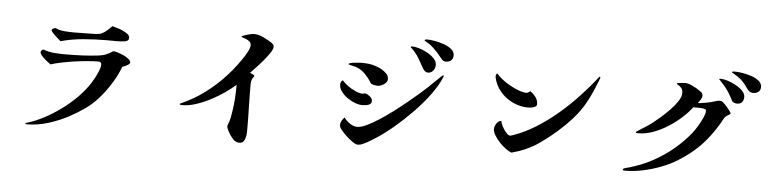

<svg xmlns="http://www.w3.org/2000/svg" viewBox="-46 -1014 5093 1259"><g transform="rotate(5 2500.0 -384.5)"><path d="M795 -455Q795 -448 785 -441.5Q775 -435 763.5 -430Q752 -425 746 -423Q720 -355 679 -294Q643 -240 607.5 -201.5Q572 -163 529.5 -132.5Q487 -102 430 -71Q366 -37 295.5 -15Q225 7 151 7Q145 7 145 2Q145 0 147.5 -0.5Q150 -1 151 -2Q206 -18 263.5 -48Q321 -78 375.5 -118Q430 -158 475.5 -204Q521 -250 552 -298Q561 -312 574 -335.5Q587 -359 597 -384Q607 -409 607 -425Q607 -444 587 -444Q557 -444 515.5 -440.5Q474 -437 429 -430.5Q384 -424 343.5 -415.5Q303 -407 275 -398Q267 -404 249.5 -417.5Q232 -431 218 -446.5Q204 -462 204 -472Q204 -480 210 -485Q216 -490 223 -491Q254 -478 292.5 -475Q331 -472 364 -472Q420 -472 477 -474.5Q534 -477 589 -484Q614 -487 636 -496.5Q658 -506 678 -520Q688 -520 707 -514.5Q726 -509 746.5 -499.5Q767 -490 781 -478.5Q795 -467 795 -455ZM774 -617Q774 -604 766.5 -598.5Q759 -593 747 -591Q719 -587 689 -587.5Q659 -588 630 -588Q557 -588 477.5 -581.5Q398 -575 327 -555Q322 -560 306.5 -573.5Q291 -587 277.5 -601Q264 -615 264 -621Q264 -629 272.5 -633Q281 -637 288 -638Q314 -625 349 -622.5Q384 -620 412 -620Q442 -620 472.5 -621Q503 -622 533 -622Q544 -622 555 -622.5Q566 -623 576 -625Q597 -629 620.5 -648Q644 -667 658 -683Q669 -680 688 -674.5Q707 -669 726.5 -660.5Q746 -652 760 -641Q774 -630 774 -617Z M1723 -640Q1723 -625 1706 -599.5Q1689 -574 1665 -545.5Q1641 -517 1618 -493Q1595 -469 1584 -457Q1590 -454 1601 -449.5Q1612 -445 1614 -438Q1594 -415 1594 -384Q1594 -307 1596 -230Q1598 -153 1598 -76Q1598 -61 1595 -42Q1592 -23 1582.5 -8.5Q1573 6 1553 6Q1545 6 1537.5 3.5Q1530 1 1523 -3Q1514 -9 1500.5 -26.5Q1487 -44 1476.5 -64Q1466 -84 1466 -95Q1466 -101 1467.5 -104Q1469 -107 1471 -112Q1479 -132 1483.5 -154.5Q1488 -177 1491 -199Q1498 -242 1500.5 -285Q1503 -328 1503 -371Q1473 -344 1431 -315Q1389 -286 1341.5 -261.5Q1294 -237 1247 -222Q1200 -207 1158 -207Q1155 -207 1148.5 -208Q1142 -209 1142 -213Q1142 -215 1150.5 -219Q1159 -223 1169 -227.5Q1179 -232 1181 -233Q1264 -274 1336.5 -333.5Q1409 -393 1467 -463Q1478 -476 1495 -498.5Q1512 -521 1530 -547.5Q1548 -574 1560 -598Q1572 -622 1572 -638Q1572 -652 1562 -661Q1552 -670 1539.5 -675Q1527 -680 1517 -683Q1507 -686 1507 -689Q1507 -691 1513.5 -693.5Q1520 -696 1521 -697Q1533 -701 1554.5 -707Q1576 -713 1588 -713Q1607 -713 1625 -707Q1636 -704 1653 -695.5Q1670 -687 1686.5 -678Q1703 -669 1711 -662Q1717 -657 1720 -652.5Q1723 -648 1723 -640Z M2396 -343Q2396 -328 2385.5 -321Q2375 -314 2361 -312Q2347 -310 2336 -310Q2314 -310 2287 -320Q2260 -330 2235.5 -347.5Q2211 -365 2195 -387Q2179 -409 2179 -434Q2179 -442 2183.5 -450Q2188 -458 2195 -461Q2207 -445 2231 -427.5Q2255 -410 2282.5 -397.5Q2310 -385 2330 -385Q2339 -385 2346 -389Q2360 -387 2378 -373Q2396 -359 2396 -343ZM2851 -546Q2851 -543 2849 -539Q2825 -482 2779.5 -420.5Q2734 -359 2676.5 -300Q2619 -241 2560 -191Q2501 -141 2450 -108Q2436 -99 2413.5 -85Q2391 -71 2368 -60Q2345 -49 2328 -49Q2316 -49 2295 -63Q2274 -77 2252.5 -97Q2231 -117 2216 -136Q2201 -155 2201 -166Q2201 -181 2208.5 -195Q2216 -209 2227 -219Q2241 -199 2265.5 -182Q2290 -165 2315 -165Q2339 -165 2375 -182Q2411 -199 2454 -226.5Q2497 -254 2541.5 -287.5Q2586 -321 2627.5 -355Q2669 -389 2702 -417.5Q2735 -446 2754 -464Q2758 -468 2772 -481.5Q2786 -495 2802.5 -511Q2819 -527 2831.5 -539Q2844 -551 2846 -551Q2851 -551 2851 -546ZM2488 -494Q2488 -480 2477 -469Q2466 -458 2451.5 -451.5Q2437 -445 2424 -445Q2418 -445 2406 -447Q2394 -449 2384.5 -453.5Q2375 -458 2374 -466Q2357 -492 2335 -515Q2313 -538 2284 -551Q2271 -557 2257.5 -559.5Q2244 -562 2230 -566Q2229 -567 2226 -568Q2223 -569 2223 -571Q2223 -575 2234 -578Q2245 -581 2260 -582.5Q2275 -584 2288.5 -585Q2302 -586 2306 -586Q2330 -586 2354 -583.5Q2378 -581 2400 -573Q2417 -568 2437.5 -557Q2458 -546 2473 -530.5Q2488 -515 2488 -494ZM2793 -614Q2793 -594 2780 -577Q2767 -560 2745 -560Q2735 -560 2726.5 -566.5Q2718 -573 2713 -582Q2694 -617 2673.5 -651Q2653 -685 2623 -712Q2622 -714 2620.5 -714.5Q2619 -715 2619 -718Q2619 -721 2623 -721.5Q2627 -722 2629 -722Q2648 -722 2675.5 -713.5Q2703 -705 2730 -690Q2757 -675 2775 -655.5Q2793 -636 2793 -614ZM2904 -687Q2904 -666 2891 -654Q2878 -642 2857 -642Q2841 -642 2830.5 -653Q2820 -664 2812 -675Q2795 -698 2767.5 -723.5Q2740 -749 2714 -762Q2712 -763 2709 -764.5Q2706 -766 2706 -769Q2706 -774 2713 -775Q2720 -776 2723 -776Q2741 -776 2771 -771Q2801 -766 2831.5 -755.5Q2862 -745 2883 -728Q2904 -711 2904 -687Z M3477 -416Q3477 -405 3466.5 -399Q3456 -393 3442.5 -391Q3429 -389 3420 -389Q3372 -389 3326.5 -408.5Q3281 -428 3247 -463Q3213 -498 3197 -544Q3195 -552 3192.5 -560.5Q3190 -569 3190 -576Q3190 -586 3199 -595Q3213 -577 3238 -557.5Q3263 -538 3292.5 -521.5Q3322 -505 3351.5 -494.5Q3381 -484 3404 -484Q3406 -484 3414.5 -489.5Q3423 -495 3425 -497Q3445 -484 3461 -463Q3477 -442 3477 -416ZM3875 -625Q3875 -622 3869 -607Q3863 -592 3856.5 -576.5Q3850 -561 3848 -556Q3841 -539 3833 -522Q3825 -505 3817 -488Q3786 -426 3748.5 -378.5Q3711 -331 3661 -284Q3588 -215 3512 -163Q3436 -111 3337 -85Q3321 -90 3299 -106Q3277 -122 3256.5 -144Q3236 -166 3222.5 -188.5Q3209 -211 3209 -229Q3209 -247 3221.5 -266Q3234 -285 3253 -286Q3254 -274 3265 -252Q3276 -230 3291.5 -212.5Q3307 -195 3319 -195Q3321 -195 3328.5 -197.5Q3336 -200 3339 -201Q3414 -227 3486.5 -272.5Q3559 -318 3626.5 -375.5Q3694 -433 3753.5 -496.5Q3813 -560 3861 -622Q3863 -624 3865.5 -627.5Q3868 -631 3871 -631Q3875 -631 3875 -625Z M4746 -466Q4746 -462 4734.5 -455.5Q4723 -449 4719 -446Q4709 -438 4700 -421Q4691 -404 4684 -392Q4649 -334 4611.5 -288Q4574 -242 4529 -203.5Q4484 -165 4426 -129Q4381 -101 4323 -79Q4265 -57 4205 -44.5Q4145 -32 4091 -32Q4090 -32 4088.5 -32Q4087 -32 4086 -32Q4083 -32 4078.5 -33Q4074 -34 4074 -38Q4074 -43 4082 -46.5Q4090 -50 4099.5 -52Q4109 -54 4112 -55Q4153 -67 4194.5 -83.5Q4236 -100 4273 -121Q4409 -196 4507 -316Q4520 -332 4538 -361Q4556 -390 4570 -420.5Q4584 -451 4584 -470Q4584 -478 4573 -481Q4562 -484 4549 -484.5Q4536 -485 4531 -485H4499Q4472 -449 4432.5 -413.5Q4393 -378 4346 -348.5Q4299 -319 4250 -301.5Q4201 -284 4154 -284Q4152 -284 4145 -284.5Q4138 -285 4138 -289Q4138 -291 4140.5 -293Q4143 -295 4144 -296Q4170 -313 4195.5 -328.5Q4221 -344 4245 -363Q4263 -377 4292 -402Q4321 -427 4350 -457Q4379 -487 4399 -517Q4419 -547 4419 -571Q4419 -593 4409 -604.5Q4399 -616 4388.5 -621.5Q4378 -627 4378 -630Q4378 -634 4390 -635.5Q4402 -637 4415.5 -638Q4429 -639 4433 -639Q4453 -639 4480 -626Q4507 -613 4523 -602Q4533 -596 4542.5 -588Q4552 -580 4552 -566Q4552 -553 4543 -539Q4534 -525 4526 -515Q4549 -517 4572.5 -521Q4596 -525 4618 -531Q4629 -534 4643.5 -538.5Q4658 -543 4668 -543Q4679 -543 4686 -538Q4693 -533 4700 -526Q4705 -522 4716 -509Q4727 -496 4736.5 -483.5Q4746 -471 4746 -466ZM4826 -581Q4826 -560 4815 -547Q4804 -534 4782 -534Q4774 -534 4764 -537.5Q4754 -541 4749 -548Q4745 -556 4741.5 -564Q4738 -572 4733 -579Q4710 -621 4674 -660Q4669 -666 4663 -671.5Q4657 -677 4652 -683Q4654 -686 4657 -686.5Q4660 -687 4663 -687Q4681 -687 4708 -678.5Q4735 -670 4762.5 -655Q4790 -640 4808 -621Q4826 -602 4826 -581ZM4930 -656Q4930 -635 4916 -624Q4902 -613 4882 -613Q4866 -613 4854.5 -622.5Q4843 -632 4835 -645Q4816 -674 4793 -694Q4770 -714 4740 -730Q4739 -731 4735.5 -732.5Q4732 -734 4732 -737Q4732 -741 4741 -741.5Q4750 -742 4752 -742Q4770 -742 4799.5 -737.5Q4829 -733 4859 -723Q4889 -713 4909.5 -696.5Q4930 -680 4930 -656Z"/></g></svg>

Font: Kaisei HarunoUmi
Style: Bold
Weight: 700
Designer: Font-Kai, 金井和夫
Foundry: KAZUO KANAI
Version: Version 5.003